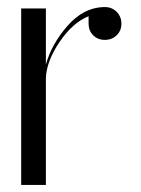

<svg xmlns="http://www.w3.org/2000/svg" viewBox="-20 -524 399 544"><path d="M231 -457V-478Q186 -460 149 -405.5Q112 -351 110 -303V0H40V-500H110V-341Q126 -399 171 -450.5Q216 -502 273 -504H277Q297 -504 310.5 -490.5Q324 -477 324 -457Q324 -437 310.5 -424Q297 -411 277 -411Q257 -411 244 -424Q231 -437 231 -457Z"/></svg>

Font: Italiana
Style: Regular
Weight: 400
Designer: Santiago Orozco
Foundry: Santiago Orozco
Version: Version 001.001